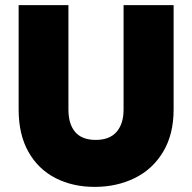

<svg xmlns="http://www.w3.org/2000/svg" viewBox="-20 -725 752 752"><path d="M248 -705V-296Q248 -239 274.5 -208Q301 -177 355 -177Q409 -177 436.5 -208.5Q464 -240 464 -296V-705H660V-296Q660 -199 619 -130.5Q578 -62 507.5 -27.5Q437 7 351 7Q265 7 197.5 -27.5Q130 -62 91.5 -130Q53 -198 53 -296V-705Z"/></svg>

Font: Fz Poppins ExtBd
Style: Regular
Weight: 800
Designer: Ninad Kale (Devanagari), Jonny Pinhorn (Latin)
Foundry: Indian Type Foundry
Version: Vit hóa bi Vntype.Com & FontZin.Com